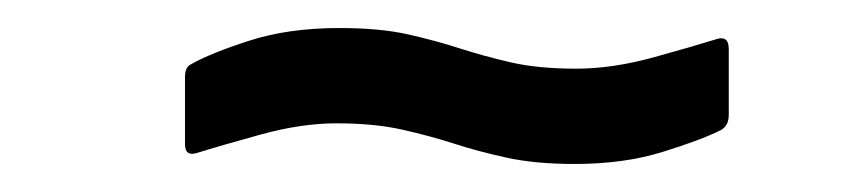

<svg xmlns="http://www.w3.org/2000/svg" viewBox="-20 -370 612 137"><path d="M390 -253Q362 -253 341.5 -257.5Q321 -262 304 -267.5Q287 -273 267 -277.5Q247 -282 220 -282Q195 -282 166 -274Q137 -266 121 -261Q112 -258 112 -267V-315Q112 -322 116 -324Q130 -332 158 -341Q186 -350 222 -350Q251 -350 271 -345.5Q291 -341 308 -335.5Q325 -330 344.5 -325.5Q364 -321 391 -321Q417 -321 446 -329Q475 -337 491 -342Q500 -345 500 -335V-288Q500 -280 494 -277Q480 -270 452.5 -261.5Q425 -253 390 -253Z"/></svg>

Font: Sofia Sans Semi Condensed
Style: Italic
Weight: 400
Italic angle: -9°
Designer: Botio Nikoltchev, Ani Petrova
Foundry: lettersoup
Version: Version 4.101